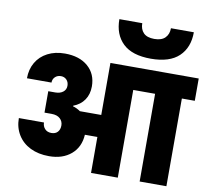

<svg xmlns="http://www.w3.org/2000/svg" viewBox="-104 -1154 1391 1272"><g transform="rotate(10 591.5 -518.0)"><path d="M1183 -590H1096V0H916V-590H769V0H589V-242H505Q500 -158 443 -109.5Q386 -61 295 -61Q223 -61 169 -87.5Q115 -114 85 -163Q55 -212 55 -275H224Q224 -250 240 -232.5Q256 -215 284 -215Q311 -215 326 -231.5Q341 -248 341 -275Q341 -303 321 -321.5Q301 -340 263 -340H216V-484H263Q295 -484 315 -499.5Q335 -515 335 -541Q335 -566 320 -581.5Q305 -597 282 -597Q258 -597 242.5 -582Q227 -567 227 -544H62Q62 -604 89 -650.5Q116 -697 166 -723Q216 -749 282 -749Q380 -749 437.5 -699Q495 -649 495 -565Q495 -512 469 -474Q443 -436 395 -418V-414Q421 -407 445 -390H589V-740H1183ZM1098 -1036Q1098 -933 1035.5 -873.5Q973 -814 847 -814Q721 -814 659 -873.5Q597 -933 597 -1036H751Q751 -995 774.5 -971Q798 -947 847 -947Q896 -947 920 -971.5Q944 -996 944 -1036Z"/></g></svg>

Font: DVN-Poppins ExtBd
Style: Regular
Weight: 800
Designer: Ninad Kale (Devanagari), Jonny Pinhorn (Latin)
Foundry: Indian Type Foundry
Version: 4.004